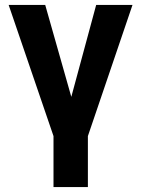

<svg xmlns="http://www.w3.org/2000/svg" viewBox="-20 -550 565 769"><path d="M161.1 -530.3 265.6 -162.1 365.2 -530.3H510.7L332 -4.9V199.2H194.3V-4.9L14.6 -530.3Z"/></svg>

Font: WEMIX Pretendard
Style: Bold
Weight: 700
Designer: Base glyphs from Inter by Rasmus Andersson; Hangeul glyphs from Noto Sans CJK(Source Han Sans) by Jang Soo-young and Kan
Foundry: Kil Hyung-jin
Version: Version 1.000